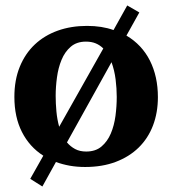

<svg xmlns="http://www.w3.org/2000/svg" viewBox="-20 -594 624 697"><path d="M403.8 -242.2Q403.8 -272.5 399.7 -305.7Q395.5 -338.9 384.8 -368.2L223.1 -77.1Q235.8 -62 252.7 -53Q269.5 -43.9 293 -43.9Q327.1 -43.9 348.6 -62.3Q370.1 -80.6 382.3 -109.4Q394.5 -138.2 399.2 -173.3Q403.8 -208.5 403.8 -242.2ZM355 -418Q342.8 -430.2 327.6 -436.5Q312.5 -442.9 292 -442.9Q258.3 -442.9 236.8 -424.3Q215.3 -405.8 203.4 -376.7Q191.4 -347.7 186.8 -313Q182.1 -278.3 182.1 -246.1Q182.1 -218.8 184.8 -189.5Q187.5 -160.2 194.8 -133.8ZM553.2 -241.2Q553.2 -185.1 535.4 -138.4Q517.6 -91.8 483.4 -58.3Q449.2 -24.9 400.1 -6.3Q351.1 12.2 289.1 12.2Q259.8 12.2 233.4 7.6Q207 2.9 183.1 -5.9L133.8 83L89.8 55.2L137.2 -28.8Q86.9 -61 59.6 -115Q32.2 -168.9 32.2 -242.2Q32.2 -303.7 51.8 -351.6Q71.3 -399.4 106.2 -432.4Q141.1 -465.3 189.5 -482.7Q237.8 -500 295.9 -500Q350.1 -500 392.1 -484.9L441.9 -574.2L485.8 -548.8L439 -464.8Q495.1 -431.6 524.2 -374Q553.2 -316.4 553.2 -241.2Z"/></svg>

Font: Charis SIL Afr
Style: Bold
Weight: 700
Foundry: SIL International
Version: Version 5.000